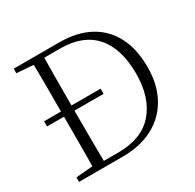

<svg xmlns="http://www.w3.org/2000/svg" viewBox="-157 -892 1076 1062"><g transform="rotate(-30 381.0 -361.5)"><path d="M417 -354H56V-387H417ZM56 0V-29L188 -40H198V0ZM162 0Q164 -83 164 -169Q164 -255 164 -357V-383Q164 -472 164 -556.5Q164 -641 162 -723H233Q232 -641 231.5 -556.5Q231 -472 231 -383V-357Q231 -255 231.5 -169Q232 -83 233 0ZM198 0V-32H324Q476 -32 552.5 -120.5Q629 -209 629 -361Q629 -522 554 -606.5Q479 -691 336 -691H198V-723H348Q458 -723 537.5 -681Q617 -639 659.5 -558Q702 -477 702 -361Q702 -250 657.5 -169Q613 -88 531 -44Q449 0 334 0ZM56 -694V-723H198V-684H188Z"/></g></svg>

Font: Noto Serif KR ExtraLight ExtraLight
Style: Regular
Weight: 250
Version: Version 2.003-H1;hotconv 1.1.1;makeotfexe 2.6.0